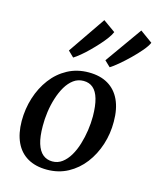

<svg xmlns="http://www.w3.org/2000/svg" viewBox="-127 -953 871 1055"><g transform="rotate(15 308.0 -426.0)"><path d="M326.5 -564.5Q391.5 -564.5 436.5 -538Q481.5 -511.5 505 -461Q528.5 -410.5 528.5 -338Q529 -270 508.8 -207.2Q488.5 -144.5 450.8 -95.2Q413 -46 359.8 -17.2Q306.5 11.5 240.5 11.5Q176.5 11.5 131.2 -14.5Q86 -40.5 62.5 -90.5Q39 -140.5 38.5 -211.5Q38.5 -281 58.5 -344.2Q78.5 -407.5 116 -457.2Q153.5 -507 207 -535.8Q260.5 -564.5 326.5 -564.5ZM311 -512Q279 -512 254.2 -493.8Q229.5 -475.5 211.2 -444.8Q193 -414 180.8 -375.2Q168.5 -336.5 162.8 -295.2Q157 -254 157.5 -215.5Q157.5 -154.5 169.5 -115.8Q181.5 -77 204 -58.5Q226.5 -40 258 -40Q289 -40 313.5 -58.2Q338 -76.5 356.2 -107.2Q374.5 -138 386.2 -176.8Q398 -215.5 404 -256.5Q410 -297.5 410 -336.5Q409.5 -397 398.2 -435.8Q387 -474.5 365.2 -493.2Q343.5 -512 311 -512ZM221.5 -621 189 -652.5 334 -864 403.5 -814.5Q397.5 -799 382 -777.8Q366.5 -756.5 345.5 -733.2Q324.5 -710 302 -687.8Q279.5 -665.5 258.2 -648Q237 -630.5 221.5 -621ZM429 -621.5 396.5 -652.5 545 -861.5 615.5 -810.5Q607 -790.5 583.8 -763Q560.5 -735.5 531.2 -707Q502 -678.5 474.2 -655.2Q446.5 -632 429 -621.5Z"/></g></svg>

Font: Merriweather 28pt Medium
Style: Italic
Weight: 500
Italic angle: -7.8°
Version: Version 2.101